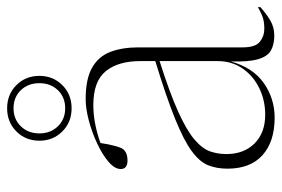

<svg xmlns="http://www.w3.org/2000/svg" viewBox="-146 -635 791 539"><g transform="rotate(-90 249.5 -365.5)"><path d="M419 9Q394 9 377.2 -0.5Q360.5 -10 352.8 -36.5Q345 -63 346.5 -113Q329 -50.5 285.5 -20.2Q242 10 188.5 10Q121.5 10 83.5 -24Q45.5 -58 45.5 -122.5Q45.5 -152.5 55 -176.5Q64.5 -200.5 94.8 -222.8Q125 -245 185.5 -269.5Q246 -294 347.5 -325V-367.5Q347.5 -429 319.2 -464Q291 -499 224 -499Q173.5 -499 117.5 -479Q114 -455 109.2 -437.8Q104.5 -420.5 100 -415Q89.5 -403 69 -403Q44.5 -403 44.5 -422Q44.5 -439 65 -456.5Q85.5 -474 116.8 -488.5Q148 -503 181.2 -511.8Q214.5 -520.5 240.5 -520.5Q298 -520.5 329.5 -502.2Q361 -484 373.5 -450.8Q386 -417.5 386 -372.5V-80Q386 -44 401.8 -31.5Q417.5 -19 437.5 -19Q454.5 -19 466.5 -22.2Q478.5 -25.5 499 -37V-30Q480 -13 461.2 -2Q442.5 9 419 9ZM86.5 -125.5Q86.5 -76.5 116.2 -46.5Q146 -16.5 197 -16.5Q237 -16.5 271.2 -33Q305.5 -49.5 326.5 -79.8Q347.5 -110 347.5 -150.5V-313Q258 -284.5 205.5 -260.8Q153 -237 127.5 -215.2Q102 -193.5 94.2 -171.8Q86.5 -150 86.5 -125.5ZM215 -741Q254 -741 280 -715Q306 -689 306 -650.5Q306 -612 280 -586Q254 -560 215 -560Q176 -560 150 -586Q124 -612 124 -650.5Q124 -689 150 -715Q176 -741 215 -741ZM215 -578Q246 -578 265.8 -598.5Q285.5 -619 285.5 -650.5Q285.5 -682 265.8 -702.5Q246 -723 215 -723Q184.5 -723 164.5 -702.5Q144.5 -682 144.5 -650.5Q144.5 -619 164.5 -598.5Q184.5 -578 215 -578Z"/></g></svg>

Font: Newsreader 72pt ExtraLight
Style: Regular
Weight: 275
Designer: Hugues Gentile
Foundry: Production Type
Version: Version 1.003; ttfautohint (v1.8.3)